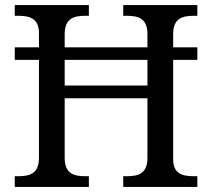

<svg xmlns="http://www.w3.org/2000/svg" viewBox="-20 -734 833 754"><path d="M38 0H329V-42H316C271 -42 234 -51 234 -114V-348H559V-114C559 -51 522 -42 477 -42H464V0H755V-42H742C698 -42 660 -50 660 -109V-499H755V-548H660V-600C660 -663 697 -672 742 -672H755V-714H464V-672H477C522 -672 559 -663 559 -600V-548H234V-600C234 -663 271 -672 316 -672H329V-714H38V-672H51C95 -672 133 -663 133 -604V-548H38V-499H133V-114C133 -51 96 -42 51 -42H38ZM234 -398V-499H559V-398Z"/></svg>

Font: Noto Nastaliq Urdu
Style: Regular
Weight: 400
Designer: Monotype Design Team (Patrick Giasson: type design, Kamal Mansour: OpenType code, Glenda Bellarosa). Updated by Simon Co
Foundry: Monotype Imaging Inc., Simon Cozens
Version: Version 3.009